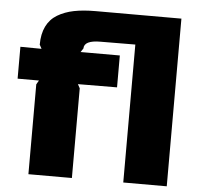

<svg xmlns="http://www.w3.org/2000/svg" viewBox="-57 -899 1001 958"><g transform="rotate(5 444.0 -420.0)"><path d="M813 -839.8V0H595.2V-690.9Q459 -689.9 420.9 -689.9Q338.9 -689.9 338.9 -648.9L326.2 -629.9H522.9V-470.2L327.1 -469.2L337.9 -449.2V0H120.1V-450.2L131.8 -470.2H24.9V-629.9L130.9 -628.9L120.1 -648.9Q120.1 -702.6 138.7 -740.5Q157.2 -778.3 193.1 -799.8Q229 -821.3 275.4 -830.6Q321.8 -839.8 383.8 -839.8Z"/></g></svg>

Font: Sinkin Sans 900 X Black
Style: Regular
Weight: 950
Designer: Keith Bates
Foundry: K-Type
Version: Sinkin Sans (version 1.0)  by Keith Bates   •   © 2014   www